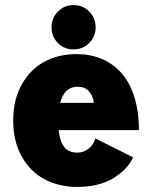

<svg xmlns="http://www.w3.org/2000/svg" viewBox="-20 -725 610 756"><path d="M183 -617Q183 -654 208 -679.5Q233 -705 269.5 -705Q306 -705 331.2 -679.8Q356.5 -654.5 356.5 -617Q356.5 -580.5 331.2 -555.5Q306 -530.5 269.5 -530.5Q233 -530.5 208 -555.5Q183 -580.5 183 -617ZM504 -105.5Q483.5 -59 427 -24Q370.5 11 284 11Q212.5 11 156 -18.8Q99.5 -48.5 65.8 -108.5Q32 -168.5 32 -250.5Q32 -332.5 65.8 -392.5Q99.5 -452.5 155.2 -482.2Q211 -512 281.5 -512Q334.5 -512 378.8 -493.8Q423 -475.5 456.2 -439.5Q489.5 -403.5 508.2 -345.5Q527 -287.5 527 -212.5H211Q216 -166 234 -145Q252 -124 284 -124Q308.5 -124 328 -139Q347.5 -154 355.5 -180ZM285.5 -383.5Q233.5 -383.5 217 -320H349Q348 -342.5 332.2 -363Q316.5 -383.5 285.5 -383.5Z"/></svg>

Font: League Mono Narrow ExtraBold
Style: Regular
Weight: 800
Width: 3
Designer: Tyler Finck
Foundry: The League of Moveable Type / Tyler Finck
Version: Version 2.210